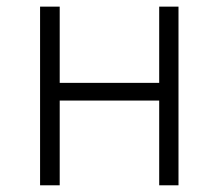

<svg xmlns="http://www.w3.org/2000/svg" viewBox="-20 -553 652 573"><path d="M99.6 0V-533.2H158.2V-305.7H455.1V-533.2H512.7V0H455.1V-252.9H158.2V0Z"/></svg>

Font: Gen Shin Gothic Light
Style: Regular
Weight: 200
Designer: [Source Han Sans]
Ryoko NISHIZUKA  (kana & ideographs); Paul D. Hunt (Latin, Greek & Cyrillic); Wenlong ZHANG  (bopomofo
Version: Version 1.002.20150607